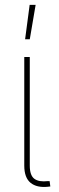

<svg xmlns="http://www.w3.org/2000/svg" viewBox="-20 -762 240 784"><path d="M176.3 0.5Q130.4 5.4 104.7 -15.6Q79.1 -36.6 79.1 -85.9V-529.3H101.6V-85.9Q101.6 -45.4 120.6 -31.7Q139.6 -18.1 175.8 -22.5Q178.2 -22.5 179.2 -22.5Q180.2 -22.5 182.6 -22.5L185.5 -0.5Q183.1 -0.5 180.9 -0.2Q178.7 0 176.3 0.5ZM82.5 -601.6 101.1 -742.2H125.5L101.6 -601.6Z"/></svg>

Font: Inter 24pt Thin
Style: Regular
Weight: 250
Designer: Rasmus Andersson
Foundry: rsms
Version: Version 4.001;git-66647c0bb